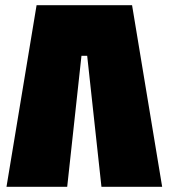

<svg xmlns="http://www.w3.org/2000/svg" viewBox="-20 -720 650 740"><path d="M489 -700 605 0H371L316 -505H294L239 0H5L121 -700Z"/></svg>

Font: Tektur SemiCondensed Black
Style: Regular
Weight: 900
Width: 4
Designer: Adam Jagosz
Foundry: Adam Jagosz
Version: Version 1.005;gftools[0.9.30]